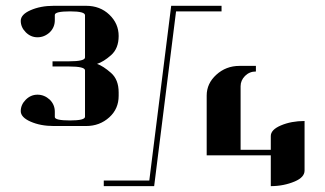

<svg xmlns="http://www.w3.org/2000/svg" viewBox="-20 -635 1110 655"><path d="M50.8 -255.9Q50.8 -277.8 67.9 -294.9Q85 -312 107.9 -312Q131.3 -312 149.9 -294.9Q167 -277.8 167 -253.9V-235.8Q167 -224.1 219.2 -224.1Q270 -224.1 270 -236.8V-395Q270 -408.2 214.8 -408.2H159.2V-425.8H214.8Q270 -425.8 270 -439V-583Q270 -596.2 219.2 -596.2Q167 -596.2 167 -584V-565.9Q167 -542 149.9 -524.9Q131.3 -507.8 107.9 -507.8Q85 -507.8 67.9 -524.9Q50.8 -542 50.8 -564Q50.8 -585.4 84 -600.1Q118.2 -615.2 163.1 -615.2H273.9Q321.3 -615.2 353 -585Q384.8 -554.7 384.8 -512.2Q384.8 -469.7 358.9 -446.8Q333.5 -424.3 311 -417Q331.5 -410.2 358.9 -386.2Q384.8 -363.3 384.8 -319.8V-308.1Q384.8 -263.7 353 -234.9Q320.3 -205.1 273.9 -205.1H163.1Q118.2 -205.1 84 -220.2Q50.8 -234.9 50.8 -255.9ZM334 0V-19H489.3L564 -615.2H735.8V-596.2H580.6L505.9 0ZM685.1 -105V-309.1Q685.1 -350.1 717.8 -379.9Q751 -410.2 796.9 -410.2H853V-391.1Q831.1 -391.1 815.9 -376Q800.8 -360.8 800.8 -340.8V-124H903.8V-170.9Q903.8 -192.4 938 -207Q973.6 -222.2 1019 -222.2V-53.2Q1019 -30.3 985.8 -16.1Q947.8 0 903.8 0V-105Z"/></svg>

Font: Hjet
Style: Regular
Weight: 400
Designer: T. Christopher White
Version: Version 1.2